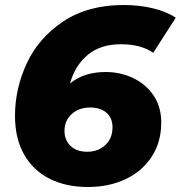

<svg xmlns="http://www.w3.org/2000/svg" viewBox="-20 -734 723 768"><path d="M625 -244Q625 -166 587 -107.5Q549 -49 482.5 -17.5Q416 14 331 14Q245 14 179.5 -18.5Q114 -51 77 -115Q40 -179 40 -271Q40 -379 87 -480.5Q134 -582 232.5 -648Q331 -714 475 -714Q538 -714 593 -700.5Q648 -687 683 -663L593 -523Q543 -557 464 -557Q382 -557 331 -514.5Q280 -472 260 -400Q315 -446 403 -446Q461 -446 512 -422Q563 -398 594 -352.5Q625 -307 625 -244ZM430 -225Q430 -262 406 -283Q382 -304 341 -304Q296 -304 267 -278Q238 -252 238 -210Q238 -174 262 -150.5Q286 -127 329 -127Q372 -127 401 -153.5Q430 -180 430 -225Z"/></svg>

Font: Montserrat Alternates ExtraBold
Style: Italic
Weight: 800
Italic angle: -11.3°
Designer: Julieta Ulanovsky
Foundry: Julieta Ulanovsky
Version: Version 7.200